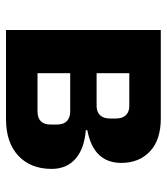

<svg xmlns="http://www.w3.org/2000/svg" viewBox="22 -578 556 640"><g transform="rotate(90 300.0 -258.0)"><path d="M80 -516H375Q446 -516 484.5 -480Q523 -444 523 -384Q523 -339 496.5 -310.5Q470 -282 414 -271V-266Q476 -261 509.5 -231.5Q543 -202 543 -152Q543 -82 499 -41Q455 0 377 0H80ZM351 -105Q373 -105 384 -116Q395 -127 395 -147V-171Q395 -192 383.5 -203Q372 -214 351 -214H224V-105ZM333 -302Q353 -302 364 -313.5Q375 -325 375 -346V-367Q375 -388 364 -399.5Q353 -411 333 -411H224V-302Z"/></g></svg>

Font: iA Writer Quattro V
Style: Regular
Weight: 400
Designer: Mike Abbink, Paul van der Laan, Pieter van Rosmalen, Oliver Reichenstein
Foundry: Information Architects Inc.
Version: Version 2.000